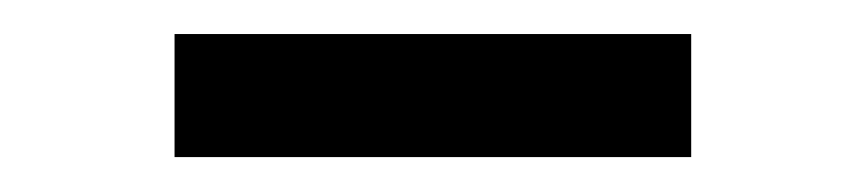

<svg xmlns="http://www.w3.org/2000/svg" viewBox="-20 -312 496 110"><path d="M80 -222V-292.5H376V-222Z"/></svg>

Font: Space 7353
Style: Regular
Weight: 400
Designer: Christine Claussen + Ruben Lyon  (Space 7353)
Version: Version 1.000;FEAKit 1.0